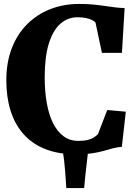

<svg xmlns="http://www.w3.org/2000/svg" viewBox="-20 -771 705 973"><path d="M316 182Q314.5 160 313 136.8Q311.5 113.5 309.5 89.8Q307.5 66 305 43.2Q302.5 20.5 299 -0.5H426Q423 27.5 419.2 58.8Q415.5 90 412.2 121.5Q409 153 406.5 182ZM365.5 11Q277 11 210.2 -15.2Q143.5 -41.5 99.5 -91Q55.5 -140.5 33.8 -209.5Q12 -278.5 12 -363.5Q12 -454 39.5 -525.8Q67 -597.5 117 -647.8Q167 -698 234.2 -724.5Q301.5 -751 381.5 -751Q419.5 -751 450 -748.2Q480.5 -745.5 507 -741.5Q533.5 -737.5 559 -734.2Q584.5 -731 611.5 -730L598 -503H496.5L464 -656.5Q458.5 -663.5 446.5 -669.5Q434.5 -675.5 416.2 -679.5Q398 -683.5 372.5 -683.5Q323 -683.5 285.5 -650.2Q248 -617 227.2 -549.5Q206.5 -482 206.5 -379Q206.5 -309.5 216.8 -250.5Q227 -191.5 248.2 -148.2Q269.5 -105 301.5 -81Q333.5 -57 377 -57Q406 -57 425.2 -62Q444.5 -67 456.5 -75Q468.5 -83 476.5 -91.5L523.5 -213.5L617.5 -205L597.5 -27Q572.5 -25 550.8 -19Q529 -13 504.2 -6Q479.5 1 446.2 6Q413 11 365.5 11Z"/></svg>

Font: Merriweather 28pt Black
Style: Regular
Weight: 900
Version: Version 2.100